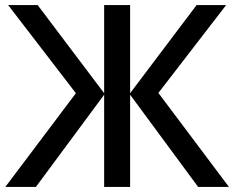

<svg xmlns="http://www.w3.org/2000/svg" viewBox="-20 -734 920 754"><path d="M278 -368 12 -714H128L389 -368V-714H491V-368L752 -714H868L602 -369L879 0H758L491 -362V0H389V-362L121 0H1Z"/></svg>

Font: Noto Sans Medium
Style: Regular
Weight: 500
Designer: Monotype Design Team
Foundry: Monotype Imaging Inc.
Version: Version 2.007